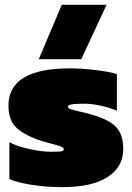

<svg xmlns="http://www.w3.org/2000/svg" viewBox="-20 -768 547 798"><path d="M141.1 -522 236.8 -748H422.9L317.9 -522ZM238.8 9.8Q172.4 9.8 111.8 0.2Q51.3 -9.3 19 -23.9V-176.8Q51.8 -159.2 103.5 -148.2Q155.3 -137.2 190.9 -137.2Q231.9 -137.2 239.3 -140.1Q245.1 -142.6 245.1 -147.9Q245.1 -154.8 231 -159.9Q216.8 -165 187 -172.6Q157.2 -180.2 138.2 -187Q70.8 -211.9 43 -242.7Q15.1 -273.4 15.1 -329.1Q15.1 -483.9 271 -483.9Q319.3 -483.9 377.7 -476.8Q436 -469.7 465.8 -460V-308.1Q434.1 -321.3 397.2 -329.1Q360.4 -336.9 332 -336.9Q280.3 -336.9 269.5 -332Q262.2 -329.1 262.2 -324.2Q262.2 -318.4 274.4 -314Q286.6 -309.6 314.7 -303.5Q342.8 -297.4 359.9 -292Q436 -270 464.1 -238.5Q492.2 -207 492.2 -147.9Q492.2 -73.7 427 -32Q361.8 9.8 238.8 9.8Z"/></svg>

Font: Kanit Black
Style: Regular
Weight: 900
Designer: Katatrad Team
Foundry: CadsonDemak
Version: Version 1.000;PS 001.000;hotconv 1.0.88;makeotf.lib2.5.64775